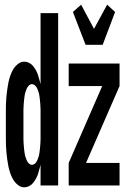

<svg xmlns="http://www.w3.org/2000/svg" viewBox="-20 -791 540 819"><path d="M83 8Q69 8 56.5 -2Q44 -12 36.5 -24.5Q29 -37 24 -51.5Q19 -66 16 -80.5Q13 -95 11 -110Q9 -125 7.5 -140Q6 -155 5.5 -170Q5 -185 5 -200V-320Q5 -335 5.5 -350Q6 -365 7.5 -380Q9 -395 11 -410Q13 -425 16 -439.5Q19 -454 24 -468.5Q29 -483 36.5 -495.5Q44 -508 56.5 -518Q69 -528 83 -528Q94 -528 104 -523Q114 -518 120.5 -510Q127 -502 132.5 -492.5Q138 -483 141.5 -473Q145 -463 147.5 -452.5Q150 -442 153 -432V-735H228V0H153V-88Q150 -78 147.5 -67.5Q145 -57 141.5 -47Q138 -37 132.5 -27.5Q127 -18 120.5 -10Q114 -2 104 3Q94 8 83 8ZM116 -88Q124 -88 130 -94Q136 -100 139 -107Q142 -114 144.5 -122Q147 -130 148 -137.5Q149 -145 150 -153Q151 -161 151.5 -168.5Q152 -176 152.5 -184Q153 -192 153 -200V-320Q153 -328 152.5 -336Q152 -344 151.5 -351.5Q151 -359 150 -367Q149 -375 148 -382.5Q147 -390 144.5 -398Q142 -406 139 -413Q136 -420 130 -426Q124 -432 116 -432Q109 -432 103 -426Q97 -420 94 -413Q91 -406 88.5 -398Q86 -390 85 -382.5Q84 -375 83 -367Q82 -359 81.5 -351.5Q81 -344 80.5 -336Q80 -328 80 -320V-200Q80 -192 80.5 -184Q81 -176 81.5 -168.5Q82 -161 83 -153Q84 -145 85 -137.5Q86 -130 88.5 -122Q91 -114 94 -107Q97 -100 103 -94Q109 -88 116 -88ZM345 -600 291 -740 326 -771 381 -668 437 -771 471 -740 418 -600ZM273 0V-96L416 -424H273V-520H490V-424L347 -96H490V0Z"/></svg>

Font: Iosevka
Style: Bold
Weight: 700
Monospace: yes
Designer: Belleve Invis
Foundry: Belleve Invis
Version: Version 32.5.0; ttfautohint (v1.8.4)